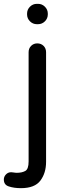

<svg xmlns="http://www.w3.org/2000/svg" viewBox="-65 -740 339 1000"><path d="M127 -614Q106 -614 91 -629Q76 -644 76 -665V-669Q76 -690 91 -705Q106 -720 127 -720H133Q154 -720 169 -705Q184 -690 184 -669V-665Q184 -644 169 -629Q154 -614 133 -614ZM44 240Q8 240 -19 231Q-45 223 -45 195Q-45 180 -34 168.5Q-23 157 -7 157Q0 157 7 158.5Q14 160 23 160Q49 160 66.5 150.5Q84 141 84 101V-468Q84 -488 97 -501Q110 -514 129 -514Q149 -514 162 -501Q175 -488 175 -468V103Q175 161 145.5 200.5Q116 240 44 240Z"/></svg>

Font: Varela Round
Style: Regular
Weight: 400
Designer: Joe Prince, Avraham Cornfeld
Foundry: Joe Prince, Avraham Cornfeld
Version: Version 3.010; ttfautohint (v1.8.4.7-5d5b)